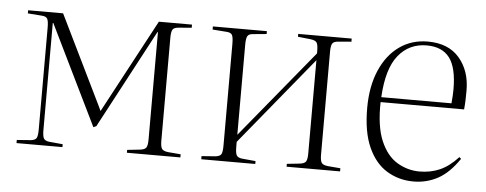

<svg xmlns="http://www.w3.org/2000/svg" viewBox="-42 -621 1856 733"><g transform="rotate(5 886.5 -254.5)"><path d="M40 0V-12L94 -16Q110 -18 115 -26Q120 -34 120 -60V-449Q120 -475 115 -483.5Q110 -492 94 -493L40 -497V-509H174L338 -173L349 -150L541 -509H668V-497L620 -493Q601 -492 595.5 -483.5Q590 -475 590 -452V-57Q590 -35 595.5 -26.5Q601 -18 620 -16L668 -12V0H463V-11L510 -16Q530 -18 535.5 -26.5Q541 -35 541 -58V-469H539L338 -91L327 -86L140 -469H138V-59Q138 -35 143 -26.5Q148 -18 163 -16L216 -11V0Z M748 0V-12L802 -16Q818 -18 823 -26Q828 -34 828 -60V-449Q828 -475 823 -483.5Q818 -492 802 -493L748 -497V-509H955V-498L902 -493Q887 -492 882 -483Q877 -474 877 -450V-105L1153 -441V-451Q1153 -474 1147.5 -482.5Q1142 -491 1122 -493L1075 -498V-509H1280V-497L1232 -493Q1213 -492 1207.5 -483.5Q1202 -475 1202 -452V-57Q1202 -35 1207.5 -26.5Q1213 -18 1232 -16L1280 -12V0H1075V-11L1122 -16Q1142 -18 1147.5 -26.5Q1153 -35 1153 -58V-415L877 -78V-59Q877 -35 882 -26.5Q887 -18 902 -16L955 -11V0Z M1562 14Q1506 14 1460.5 -13.5Q1415 -41 1388.5 -99.5Q1362 -158 1362 -250Q1362 -333 1388.5 -394.5Q1415 -456 1462 -489.5Q1509 -523 1571 -523Q1650 -523 1692 -474Q1734 -425 1734 -350Q1734 -335 1733.5 -315.5Q1733 -296 1731 -277H1411Q1409 -184 1432.5 -129Q1456 -74 1496 -50Q1536 -26 1582 -26Q1624 -26 1659.5 -41.5Q1695 -57 1729 -94L1736 -88Q1698 -32 1655 -9Q1612 14 1562 14ZM1412 -296H1681Q1684 -328 1684 -350Q1684 -433 1655.5 -470.5Q1627 -508 1568 -508Q1501 -508 1459.5 -457Q1418 -406 1412 -296Z"/></g></svg>

Font: Display Extralight
Style: Regular
Weight: 200
Designer: Latin by Veronika Burian and Jose Scaglione. Greek by Irene Vlachou. Cyrillic by Vera Evstafieva.
Foundry: TypeTogether
Version: Version 3.002